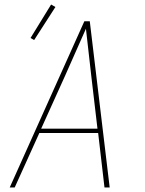

<svg xmlns="http://www.w3.org/2000/svg" viewBox="-20 -829 640 849"><path d="M23 0 353 -735H377L465 0H442L414 -241H154L45 0ZM162 -260H411L384 -490Q378 -543 372 -596Q366 -649 360 -702Q337 -649 313 -596Q289 -543 266 -490ZM131 -652 115 -661 206 -809 225 -798Z"/></svg>

Font: Iosevka SS04 Th Ex Obl
Style: Regular
Weight: 100
Width: 7
Italic angle: -9°
Monospace: yes
Designer: Belleve Invis
Foundry: Belleve Invis
Version: Version 19.0.0; ttfautohint (v1.8.4)